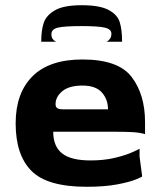

<svg xmlns="http://www.w3.org/2000/svg" viewBox="-20 -706 616 736"><path d="M536 -238V-191Q536 -193 513 -197Q490 -201 416 -201H184Q184 -145 218 -118Q252 -91 327 -91Q379 -91 420.5 -101Q462 -111 488.5 -123Q515 -135 515 -136V-106L525 -30Q525 -28 500.5 -18Q476 -8 428.5 1Q381 10 312 10Q161 10 100.5 -51Q40 -112 40 -233Q40 -349 104.5 -413.5Q169 -478 296 -478Q434 -478 485 -410.5Q536 -343 536 -238ZM369 -287H394Q394 -325 370.5 -351.5Q347 -378 296 -378Q245 -378 219 -356.5Q193 -335 193 -307Q193 -296 199.5 -291.5Q206 -287 221 -287ZM407 -577Q407 -594 382 -600Q357 -606 293 -606Q226 -606 201.5 -600Q177 -594 177 -575Q177 -564 181.5 -557.5Q186 -551 190.5 -548.5Q195 -546 197 -546H138Q138 -589 147.5 -618Q157 -647 190.5 -666.5Q224 -686 293 -686Q362 -686 396 -668Q430 -650 439 -621Q448 -592 448 -546H387Q389 -546 393.5 -549Q398 -552 402.5 -559Q407 -566 407 -577Z"/></svg>

Font: Red Rose Bold
Style: Regular
Weight: 700
Designer: jaikishan Patel
Version: Version 1.000